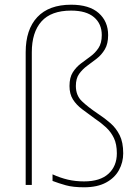

<svg xmlns="http://www.w3.org/2000/svg" viewBox="-20 -785 594 815"><path d="M439 -636Q439 -599 425 -575.5Q411 -552 391 -536.5Q371 -521 350.5 -506Q330 -491 316 -471.5Q302 -452 302 -420Q302 -380 327.5 -355.5Q353 -331 396 -302Q425 -283 449 -262Q473 -241 488 -211Q503 -181 503 -134Q503 -96 485 -63Q467 -30 430 -10Q393 10 337 10Q290 10 259.5 1.5Q229 -7 203 -17V-45Q236 -30 268 -22.5Q300 -15 337 -15Q405 -15 440.5 -47.5Q476 -80 476 -134Q476 -173 463.5 -199Q451 -225 430 -244.5Q409 -264 382 -282Q353 -303 328.5 -321.5Q304 -340 289.5 -363Q275 -386 275 -420Q275 -456 289 -478Q303 -500 323.5 -515.5Q344 -531 364 -545.5Q384 -560 398 -581Q412 -602 412 -636Q412 -684 379 -712Q346 -740 282 -740Q197 -740 156 -694Q115 -648 115 -563V0H89V-563Q89 -660 138.5 -712.5Q188 -765 282 -765Q359 -765 399 -729.5Q439 -694 439 -636Z"/></svg>

Font: Noto Sans Kannada Thin
Style: Regular
Weight: 100
Designer: Jelle Bosma - Monotype Design Team
Foundry: Monotype Imaging Inc.
Version: Version 2.005; ttfautohint (v1.8.4.7-5d5b)